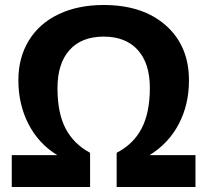

<svg xmlns="http://www.w3.org/2000/svg" viewBox="-20 -745 826 765"><path d="M393.1 -599.1Q304.7 -599.1 256.8 -545.4Q209 -491.7 209 -394Q209 -294.9 241.2 -233.2Q273.4 -171.4 338.9 -136.2V0H26.9V-127H208Q133.8 -172.4 93.5 -250.7Q53.2 -329.1 53.2 -425.8Q53.2 -515.6 95 -583.7Q136.7 -651.9 213.9 -688.5Q291 -725.1 393.1 -725.1Q548.8 -725.1 640.9 -643.6Q732.9 -562 732.9 -424.8Q732.9 -328.1 692.4 -251Q651.9 -173.8 576.2 -127H758.8V0H444.8V-136.2Q512.7 -171.4 544.9 -234.4Q577.1 -297.4 577.1 -395Q577.1 -492.2 529.1 -545.7Q481 -599.1 393.1 -599.1Z"/></svg>

Font: Zoram GWebM
Style: Bold
Weight: 700
Foundry: Ascender Corporation
Version: Version 1.000